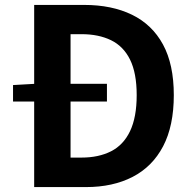

<svg xmlns="http://www.w3.org/2000/svg" viewBox="-20 -761 782 781"><path d="M33 -348V-415L121 -420H415V-348ZM119 0V-741H322Q435 -741 517 -701Q599 -661 643 -580Q687 -499 687 -374Q687 -249 643.5 -166Q600 -83 519.5 -41.5Q439 0 330 0ZM267 -120H312Q381 -120 431.5 -145.5Q482 -171 509 -227.5Q536 -284 536 -374Q536 -464 509 -518.5Q482 -573 431.5 -597.5Q381 -622 312 -622H267Z"/></svg>

Font: Noto Sans SC Thin
Style: Bold
Weight: 700
Version: Version 2.004-H2;hotconv 1.0.118;makeotfexe 2.5.65603